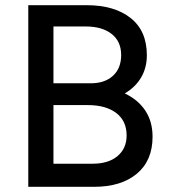

<svg xmlns="http://www.w3.org/2000/svg" viewBox="-20 -720 651 740"><path d="M89 0V-700H314Q421 -700 483.5 -650.5Q546 -601 546 -507Q546 -459 524 -421.5Q502 -384 461 -360Q513 -335 540.5 -293Q568 -251 568 -193Q568 -101 507.5 -50.5Q447 0 343 0ZM186 -399H330Q384 -399 415.5 -428Q447 -457 447 -508Q447 -560 410.5 -589Q374 -618 310 -618H186ZM186 -89H337Q398 -89 433 -118.5Q468 -148 468 -198Q468 -254 428 -284.5Q388 -315 318 -315H186Z"/></svg>

Font: Figtree Medium
Style: Regular
Weight: 500
Designer: Erik Kennedy
Foundry: Erik Kennedy
Version: Version 2.001; ttfautohint (v1.8.4.7-5d5b);gftools[0.9.27]